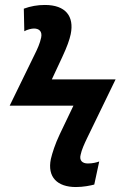

<svg xmlns="http://www.w3.org/2000/svg" viewBox="-20 -744 497 774"><path d="M286 10C316 10 345 4 360 0L380 -93C369 -89 353 -85 334 -85C312 -85 299 -97 305 -120C309 -140 320 -164 331 -187L446 -424H189L231 -514C251 -557 260 -583 265 -606C280 -679 244 -724 161 -724C131 -724 103 -719 76 -709L78 -618C90 -625 107 -629 117 -629C137 -629 151 -618 146 -593C141 -569 131 -547 120 -525L19 -318H276L221 -203C202 -163 191 -128 185 -103C170 -30 211 10 286 10Z"/></svg>

Font: Noto Sans SemiCondensed SemiBold
Style: Italic
Weight: 600
Width: 4
Italic angle: -12°
Designer: Monotype Design Team
Foundry: Monotype Imaging Inc.
Version: Version 2.013